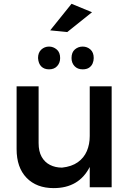

<svg xmlns="http://www.w3.org/2000/svg" viewBox="-20 -987 694 1012"><path d="M334.5 -818 244.5 -827 357 -967 465 -922.5ZM263 4.5Q172.5 4.5 120 -49.8Q67.5 -104 67.5 -201V-532H183.5V-233Q183.5 -189 199.5 -160.5Q215.5 -132 243.5 -117.8Q271.5 -103.5 307 -103.5Q358 -109 390.2 -132Q422.5 -155 437.8 -190.8Q453 -226.5 453 -270V-532H568.5V0H453V-107Q396 4.5 263 4.5ZM238.5 -621.5Q213 -621.5 197.8 -636.5Q182.5 -651.5 180.5 -681Q180.5 -710 197.8 -725.8Q215 -741.5 238.5 -741.5Q261 -741.5 279 -726.2Q297 -711 297 -681Q297 -656 281.5 -638.8Q266 -621.5 238.5 -621.5ZM415.5 -621.5Q388.5 -621.5 372.8 -638.5Q357 -655.5 357 -681Q357 -711.5 374.8 -726.5Q392.5 -741.5 415.5 -741.5Q439.5 -741.5 456.8 -726Q474 -710.5 474 -681Q474 -666 468 -652.2Q462 -638.5 449.2 -630Q436.5 -621.5 415.5 -621.5Z"/></svg>

Font: Argentum Novus Medium
Style: Regular
Weight: 500
Designer: Julieta Ulanovsky (font) & Cristiano Sobral (main changes)
Foundry: Julieta Ulanovsky (font) & Cristiano Sobral (main changes)
Version: Version 3.00;November 27, 2020;FontCreator 13.0.0.2655 64-bi